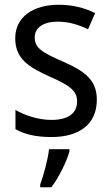

<svg xmlns="http://www.w3.org/2000/svg" viewBox="-20 -566 468 807"><path d="M387 -147C387 -231 334 -268 245 -307C156 -346 126 -364 126 -409C126 -449 161 -475 223 -475C268 -475 311 -462 350 -443L380 -511C335 -533 285 -546 227 -546C118 -546 44 -494 44 -405C44 -319 100 -284 191 -243C279 -205 304 -181 304 -140C304 -92 270 -62 196 -62C140 -62 82 -82 45 -104V-23C82 -2 130 10 196 10C314 10 387 -44 387 -147ZM272 70V61H186C182 103 162 175 149 209V221H196C228 179 261 111 272 70Z"/></svg>

Font: Noto Sans Sinhala SemiCondensed
Style: Regular
Weight: 400
Width: 4
Designer: Jelle Bosma - Monotype Design Team
Foundry: Monotype Imaging Inc.
Version: Version 2.006